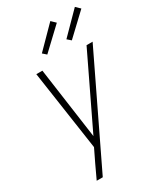

<svg xmlns="http://www.w3.org/2000/svg" viewBox="-235 -845 986 1152"><g transform="rotate(-30 258.0 -269.5)"><path d="M79 215Q90 191 101 168Q112 145 123 121L166 32L85 -520H127L196 -27L433 -520H475L121 215ZM371 -589 346 -611 487 -754 516 -726ZM201 -589 176 -611 317 -754 346 -726Z"/></g></svg>

Font: Iosevka Extralight Oblique
Style: Regular
Weight: 200
Italic angle: -9°
Monospace: yes
Designer: Belleve Invis
Foundry: Belleve Invis
Version: Version 32.5.0; ttfautohint (v1.8.4)